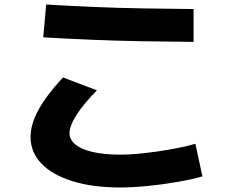

<svg xmlns="http://www.w3.org/2000/svg" viewBox="-20 -773 1040 848"><path d="M510 55Q390 55 301 27.5Q212 0 163.5 -50Q115 -100 115 -168Q115 -224 150 -288Q185 -352 258 -431L408 -374Q349 -314 318 -265.5Q287 -217 287 -185Q287 -156 313.5 -134.5Q340 -113 390.5 -101.5Q441 -90 510 -90Q558 -90 616.5 -96.5Q675 -103 734.5 -113.5Q794 -124 843 -138L874 6Q825 20 761 31Q697 42 631.5 48.5Q566 55 510 55ZM835 -588Q712 -589 600.5 -591Q489 -593 383.5 -597.5Q278 -602 171 -608L184 -753Q288 -747 391.5 -742.5Q495 -738 605 -736Q715 -734 835 -733Z"/></svg>

Font: M PLUS 2 ExtraBold
Style: Regular
Weight: 800
Version: Version 1.001